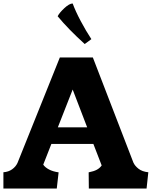

<svg xmlns="http://www.w3.org/2000/svg" viewBox="-22 -1079 870 1099"><path d="M272 -255 225.5 -136.5Q236.5 -120.5 258.8 -108.8Q281 -97 313.5 -92.5L303 0H-2.5V-93Q26.5 -95 47.2 -109.8Q68 -124.5 78 -146L320.5 -750H509.5L741.5 -148.5Q750 -129.5 771 -113Q792 -96.5 827 -93L817 0H486.5L485.5 -92.5Q516 -98.5 532.8 -107.8Q549.5 -117 560 -132L512.5 -255ZM477 -350 394 -566.5 309 -350ZM463 -827 501 -855Q470 -902 440 -958.5Q410 -1015 394 -1059Q375 -1059 346.5 -1032.5Q318 -1006 308 -986Q369 -912 463 -827Z"/></svg>

Font: TMT Limkin
Style: Regular
Weight: 400
Designer: Gabriel Drozdov
Version: Version 1.000;Glyphs 3.1.2 (3151)